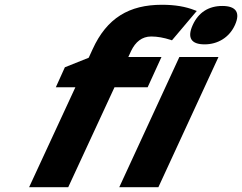

<svg xmlns="http://www.w3.org/2000/svg" viewBox="-20 -785 1015 805"><path d="M695 -618 701 -616 805 -739 797 -742C759 -757 715 -765 659 -765C522 -765 428 -710 368 -578L352 -543L252 -503L214 -419H296L102 0H266L460 -419H599L657 -546H518L530 -572C548 -609 575 -632 614 -632C640 -632 667 -627 695 -618ZM912 -760C855 -760 812 -733 788 -680C764 -627 781 -599 838 -599C892 -599 941 -627 965 -680C989 -733 969 -760 912 -760ZM896 -546H732L480 0H644Z"/></svg>

Font: Passageway
Style: BdSuIt
Weight: 700
Foundry: Ascender Corporation
Version: Version 1.11